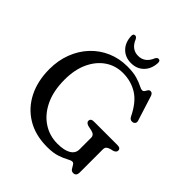

<svg xmlns="http://www.w3.org/2000/svg" viewBox="-239 -1057 1239 1239"><g transform="rotate(45 380.0 -438.0)"><path d="M655.5 -16Q655.5 18 628.5 18Q613 18 604.8 5.8Q596.5 -6.5 589.8 -18.8Q583 -31 572.5 -31Q560.5 -31 539 -18.8Q517.5 -6.5 481.2 5.8Q445 18 390 18Q282.5 18 205.2 -28.8Q128 -75.5 86.5 -158Q45 -240.5 45 -348Q45 -427.5 70.8 -494.8Q96.5 -562 143 -611.8Q189.5 -661.5 252.5 -689Q315.5 -716.5 389.5 -716.5Q444.5 -716.5 479.2 -706Q514 -695.5 534 -685Q554 -674.5 564.5 -674.5Q575 -674.5 580.5 -683.2Q586 -692 591.5 -700.8Q597 -709.5 608.5 -709.5Q625.5 -709.5 632.5 -685L686 -516Q689.5 -504.5 683.5 -495.8Q677.5 -487 666 -485.5Q644.5 -482.5 634 -504.5Q590.5 -594 531.8 -630.2Q473 -666.5 399 -666.5Q331 -666.5 277.8 -630Q224.5 -593.5 193.5 -527Q162.5 -460.5 162.5 -369.5Q162.5 -267 197.2 -194.2Q232 -121.5 290.8 -82.8Q349.5 -44 422 -44Q484.5 -44 516.8 -63.8Q549 -83.5 549 -118.5V-225.5Q549 -252.5 515.5 -259.5L484.5 -266Q459 -273.5 459 -290Q459 -312 488.5 -312H702Q731.5 -312 731.5 -290.5Q731.5 -274 709.5 -266.5L688.5 -261.5Q672 -257 663.8 -249.2Q655.5 -241.5 655.5 -225.5ZM390 -813Q451 -813 477.5 -879Q486 -893.5 496 -893.5Q514.5 -893.5 513 -869.5Q509.5 -814 476 -780.8Q442.5 -747.5 390 -747.5Q337.5 -747.5 304 -780.8Q270.5 -814 267.5 -869.5Q265.5 -893.5 283.5 -893.5Q294 -893.5 302.5 -879Q329 -813 390 -813Z"/></g></svg>

Font: Fraunces 9pt S050
Style: Regular
Weight: 400
Version: Version 1.000; ttfautohint (v1.8.3)